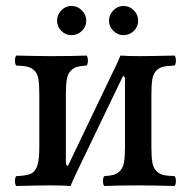

<svg xmlns="http://www.w3.org/2000/svg" viewBox="-20 -617 634 639"><path d="M206.1 -64.9 357.9 -381.8Q367.2 -399.4 380.9 -432.1Q405.3 -430.2 444.8 -430.2Q481 -430.2 561 -432.1Q565.4 -427.7 565.4 -415.5Q565.4 -403.3 561 -398.9Q535.6 -397.9 522.7 -394.8Q509.8 -391.6 500 -381.6Q490.2 -371.6 487.1 -353.8Q483.9 -335.9 483.9 -304.2V-126Q483.9 -94.2 487.1 -76.4Q490.2 -58.6 500 -48.3Q509.8 -38.1 522.7 -34.9Q535.6 -31.7 561 -30.8Q565.4 -26.4 565.4 -14.4Q565.4 -2.4 561 2Q482.9 0 444.8 0Q373 0 327.1 2Q322.8 -2.4 322.8 -14.4Q322.8 -26.4 327.1 -30.8Q347.7 -32.2 358.9 -35.4Q370.1 -38.6 379.6 -48.3Q389.2 -58.1 392.6 -76.7Q396 -95.2 396 -126V-352.1Q396 -363.8 389.2 -363.8L236.8 -46.9Q220.7 -13.2 214.8 2Q188.5 0 149.9 0Q114.3 0 34.2 2Q29.8 -2.4 29.8 -14.4Q29.8 -26.4 34.2 -30.8Q67.4 -32.2 82 -38.6Q96.7 -44.9 103.8 -64.5Q110.8 -84 110.8 -126V-304.2Q110.8 -335.9 107.9 -353.8Q105 -371.6 95 -381.6Q85 -391.6 72.3 -394.8Q59.6 -397.9 34.2 -398.9Q29.8 -403.3 29.8 -415.5Q29.8 -427.7 34.2 -432.1Q112.3 -430.2 149.9 -430.2Q222.2 -430.2 268.1 -432.1Q272.5 -427.7 272.5 -415.5Q272.5 -403.3 268.1 -398.9Q247.6 -397.5 236.3 -394.3Q225.1 -391.1 215.6 -381.6Q206.1 -372.1 202.6 -353.5Q199.2 -335 199.2 -304.2V-77.1Q199.2 -64.9 206.1 -64.9ZM169.9 -547.9Q169.9 -567.9 184.1 -582.5Q198.2 -597.2 217.8 -597.2Q237.8 -597.2 252.4 -582.5Q267.1 -567.9 267.1 -547.9Q267.1 -528.3 252.4 -514.2Q237.8 -500 217.8 -500Q198.2 -500 184.1 -514.2Q169.9 -528.3 169.9 -547.9ZM342.8 -547.9Q342.8 -567.9 357.2 -582.5Q371.6 -597.2 391.1 -597.2Q411.1 -597.2 425.5 -582.5Q439.9 -567.9 439.9 -547.9Q439.9 -528.3 425.5 -514.2Q411.1 -500 391.1 -500Q371.6 -500 357.2 -514.2Q342.8 -528.3 342.8 -547.9Z"/></svg>

Font: Common Serif News
Style: Regular
Weight: 450
Designer: Philipp H. Poll, Khaled Hosny
Foundry: Stefan Peev, Context Ltd.
Version: Version 1.026